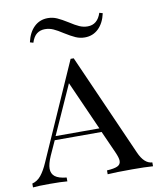

<svg xmlns="http://www.w3.org/2000/svg" viewBox="-94 -909 804 980"><g transform="rotate(-10 308.0 -419.0)"><path d="M619 -20V0Q579 -3 512 -3Q426 -3 384 0V-20Q421 -22 438.5 -30Q456 -38 456 -57Q456 -73 442 -104L391 -218H148L114 -143Q97 -104 97 -79Q97 -53 115.5 -38.5Q134 -24 175 -20V0Q145 -3 84 -3Q23 -3 -3 0V-20Q24 -27 43 -50.5Q62 -74 79 -113L300 -613H316L550 -84Q577 -22 619 -20ZM383 -238 270 -492 156 -238ZM323 -798Q352 -779 372.5 -770Q393 -761 415 -761Q466 -761 485 -819L502 -814Q491 -764 462 -736Q433 -708 391 -708Q366 -708 343.5 -718Q321 -728 289 -748Q260 -767 239.5 -776Q219 -785 197 -785Q172 -785 154.5 -771.5Q137 -758 127 -727L110 -732Q121 -782 150 -810Q179 -838 221 -838Q246 -838 268.5 -828Q291 -818 323 -798Z"/></g></svg>

Font: Playfair Display SC
Style: Regular
Weight: 400
Designer: Claus Eggers Sørensen
Foundry: Claus Eggers Sørensen
Version: Version 1.200; ttfautohint (v1.6)